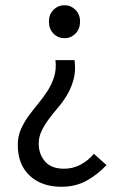

<svg xmlns="http://www.w3.org/2000/svg" viewBox="-20 -518 465 734"><path d="M215 196Q139 196 93.5 153.5Q48 111 48 36Q48 3 60 -24Q72 -51 89.5 -75Q107 -99 126.5 -122.5Q146 -146 162 -171Q178 -196 187 -224.5Q196 -253 192 -288H265Q270 -249 262 -217.5Q254 -186 239 -159.5Q224 -133 204.5 -110Q185 -87 168 -64.5Q151 -42 139.5 -18.5Q128 5 128 31Q128 71 152 99Q176 127 225 127Q258 127 287 112Q316 97 339 70L387 113Q355 148 312.5 172Q270 196 215 196ZM227 -372Q202 -372 184.5 -389.5Q167 -407 167 -436Q167 -463 184.5 -480.5Q202 -498 227 -498Q251 -498 268.5 -480.5Q286 -463 286 -436Q286 -407 268.5 -389.5Q251 -372 227 -372Z"/></svg>

Font: CV Source Sans
Style: Regular
Weight: 400
Designer: Paul D. Hunt
Foundry: Adobe Systems Incorporated
Version: Version 3.001